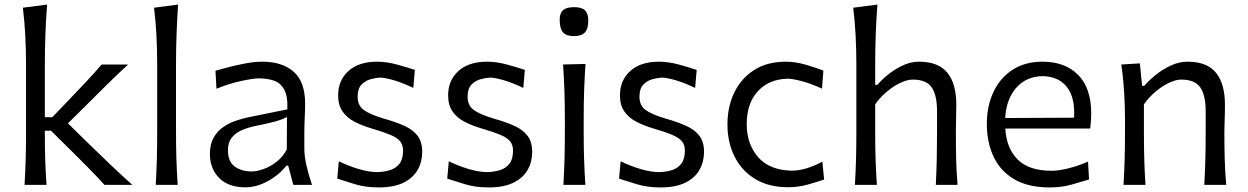

<svg xmlns="http://www.w3.org/2000/svg" viewBox="-20 -801 5406 832"><path d="M86.4 0Q89.8 -58.1 91.3 -111.8Q92.8 -165.5 92.8 -230V-519.5Q92.8 -585.4 89.6 -647Q86.4 -708.5 79.1 -767.6L184.1 -781.2Q179.2 -717.8 176.8 -653.3Q174.3 -588.9 174.3 -519.5V-293H206.5L283.7 -373.5Q319.3 -410.6 354 -447.5Q388.7 -484.4 420.4 -521.5H535.2Q485.4 -475.6 439 -429.9Q392.6 -384.3 347.7 -338.9L274.4 -266.6L358.9 -183.6Q405.8 -137.7 454.3 -91.6Q502.9 -45.4 553.2 0H432.6Q399.9 -36.1 364.5 -72Q329.1 -107.9 293 -143.6L201.2 -234.4H174.3V-217.8Q174.3 -158.7 176 -107.2Q177.7 -55.7 181.6 0Z M654.8 0Q658.2 -58.1 659.7 -111.8Q661.1 -165.5 661.1 -230V-519.5Q661.1 -585.4 658 -647Q654.8 -708.5 647.5 -767.6L751.5 -781.2Q747.6 -717.8 745.1 -653.3Q742.7 -588.9 742.7 -519.5V-230Q742.7 -165.5 744.4 -111.8Q746.1 -58.1 750 0Z M1043.5 10.7Q969.2 10.7 929.4 -30Q889.6 -70.8 889.6 -133.3Q889.6 -175.8 905.5 -204.1Q921.4 -232.4 946.8 -250Q972.2 -267.6 1000.7 -277.3Q1029.3 -287.1 1054.7 -292.5L1225.1 -327.1Q1227.5 -384.3 1211.4 -413.1Q1195.3 -441.9 1166.5 -451.7Q1137.7 -461.4 1100.6 -461.4Q1079.1 -461.4 1026.9 -450.4Q974.6 -439.5 918 -416.5L913.6 -494.6Q938 -501.5 972.7 -510.5Q1007.3 -519.5 1045.4 -526.6Q1083.5 -533.7 1117.2 -533.7Q1202.1 -533.7 1252.2 -490.5Q1302.2 -447.3 1302.2 -351.1Q1302.2 -327.6 1300.5 -291.5Q1298.8 -255.4 1298.8 -222.2V-157.7Q1298.8 -123.5 1307.9 -84.2Q1316.9 -44.9 1332 0H1251L1229 -83H1220.7Q1189 -42.5 1140.1 -15.9Q1091.3 10.7 1043.5 10.7ZM1070.8 -58.1Q1093.3 -58.1 1122.1 -68.4Q1150.9 -78.6 1178 -99.6Q1205.1 -120.6 1222.7 -152.8L1223.6 -293.9Q1215.3 -289.6 1201.4 -283.9Q1187.5 -278.3 1160.6 -271.5Q1133.8 -264.6 1085.9 -254.9Q1054.7 -248.5 1027.6 -236.8Q1000.5 -225.1 984.1 -204.3Q967.8 -183.6 967.8 -149.9Q967.8 -100.6 997.1 -79.3Q1026.4 -58.1 1070.8 -58.1Z M1620.6 11.2Q1564 11.2 1518.3 -2.7Q1472.7 -16.6 1441.4 -26.9L1448.2 -102.1Q1491.7 -81.1 1535.6 -68.1Q1579.6 -55.2 1616.7 -55.2Q1646.5 -56.2 1671.4 -64.2Q1696.3 -72.3 1711.4 -92Q1726.6 -111.8 1726.6 -148.4Q1726.6 -173.3 1713.6 -189Q1700.7 -204.6 1670.9 -217Q1641.1 -229.5 1589.4 -244.6Q1548.3 -256.8 1515.6 -273.9Q1482.9 -291 1464.1 -318.4Q1445.3 -345.7 1445.3 -387.7Q1445.3 -453.1 1490 -493.4Q1534.7 -533.7 1614.3 -533.7Q1655.3 -533.7 1701.7 -521Q1748 -508.3 1777.8 -498L1771 -419.9Q1723.6 -442.9 1684.8 -453.9Q1646 -464.8 1627 -464.8Q1607.9 -463.9 1585.2 -457.5Q1562.5 -451.2 1546.1 -433.8Q1529.8 -416.5 1529.8 -381.8Q1529.8 -344.7 1555.4 -325.2Q1581.1 -305.7 1643.1 -287.1Q1695.3 -272.5 1732.4 -255.6Q1769.5 -238.8 1789.6 -212.6Q1809.6 -186.5 1809.6 -142.6Q1809.6 -100.1 1790 -65.2Q1770.5 -30.3 1728.8 -9.5Q1687 11.2 1620.6 11.2Z M2097.2 11.2Q2040.5 11.2 1994.9 -2.7Q1949.2 -16.6 1918 -26.9L1924.8 -102.1Q1968.3 -81.1 2012.2 -68.1Q2056.2 -55.2 2093.3 -55.2Q2123 -56.2 2147.9 -64.2Q2172.9 -72.3 2188 -92Q2203.1 -111.8 2203.1 -148.4Q2203.1 -173.3 2190.2 -189Q2177.2 -204.6 2147.5 -217Q2117.7 -229.5 2065.9 -244.6Q2024.9 -256.8 1992.2 -273.9Q1959.5 -291 1940.7 -318.4Q1921.9 -345.7 1921.9 -387.7Q1921.9 -453.1 1966.6 -493.4Q2011.2 -533.7 2090.8 -533.7Q2131.8 -533.7 2178.2 -521Q2224.6 -508.3 2254.4 -498L2247.6 -419.9Q2200.2 -442.9 2161.4 -453.9Q2122.6 -464.8 2103.5 -464.8Q2084.5 -463.9 2061.8 -457.5Q2039.1 -451.2 2022.7 -433.8Q2006.3 -416.5 2006.3 -381.8Q2006.3 -344.7 2032 -325.2Q2057.6 -305.7 2119.6 -287.1Q2171.9 -272.5 2209 -255.6Q2246.1 -238.8 2266.1 -212.6Q2286.1 -186.5 2286.1 -142.6Q2286.1 -100.1 2266.6 -65.2Q2247.1 -30.3 2205.3 -9.5Q2163.6 11.2 2097.2 11.2Z M2421.4 0Q2424.8 -58.1 2426.3 -111.8Q2427.7 -165.5 2427.7 -230V-282.7Q2427.7 -352.5 2425.8 -408.2Q2423.8 -463.9 2419.9 -521.5L2517.1 -523.9Q2513.2 -465.3 2511.2 -409.2Q2509.3 -353 2509.3 -282.7V-230Q2509.3 -165.5 2511 -111.8Q2512.7 -58.1 2516.6 0ZM2466.8 -644.5Q2434.1 -644.5 2419.7 -660.9Q2405.3 -677.2 2405.3 -716.3Q2405.3 -744.1 2420.2 -757.1Q2435.1 -770 2468.3 -770Q2501 -770 2515.1 -756.1Q2529.3 -742.2 2529.3 -711.9Q2529.3 -676.3 2514.6 -660.4Q2500 -644.5 2466.8 -644.5Z M2841.8 11.2Q2785.2 11.2 2739.5 -2.7Q2693.8 -16.6 2662.6 -26.9L2669.4 -102.1Q2712.9 -81.1 2756.8 -68.1Q2800.8 -55.2 2837.9 -55.2Q2867.7 -56.2 2892.6 -64.2Q2917.5 -72.3 2932.6 -92Q2947.8 -111.8 2947.8 -148.4Q2947.8 -173.3 2934.8 -189Q2921.9 -204.6 2892.1 -217Q2862.3 -229.5 2810.5 -244.6Q2769.5 -256.8 2736.8 -273.9Q2704.1 -291 2685.3 -318.4Q2666.5 -345.7 2666.5 -387.7Q2666.5 -453.1 2711.2 -493.4Q2755.9 -533.7 2835.4 -533.7Q2876.5 -533.7 2922.9 -521Q2969.2 -508.3 2999 -498L2992.2 -419.9Q2944.8 -442.9 2906 -453.9Q2867.2 -464.8 2848.1 -464.8Q2829.1 -463.9 2806.4 -457.5Q2783.7 -451.2 2767.3 -433.8Q2751 -416.5 2751 -381.8Q2751 -344.7 2776.6 -325.2Q2802.2 -305.7 2864.3 -287.1Q2916.5 -272.5 2953.6 -255.6Q2990.7 -238.8 3010.7 -212.6Q3030.8 -186.5 3030.8 -142.6Q3030.8 -100.1 3011.2 -65.2Q2991.7 -30.3 2950 -9.5Q2908.2 11.2 2841.8 11.2Z M3395 10.3Q3311 10.3 3252.4 -25.4Q3193.8 -61 3163.1 -122.6Q3132.3 -184.1 3132.3 -261.2Q3132.3 -338.9 3162.1 -400.4Q3191.9 -461.9 3248.3 -497.8Q3304.7 -533.7 3385.3 -533.7Q3427.2 -533.7 3472.2 -520.5Q3517.1 -507.3 3547.9 -495.1L3542 -417Q3491.7 -439.9 3452.1 -450Q3412.6 -460 3393.1 -460Q3312.5 -458 3264.2 -405.8Q3215.8 -353.5 3215.8 -263.2Q3215.8 -177.2 3264.9 -120.4Q3314 -63.5 3411.1 -61.5Q3471.2 -61.5 3543.5 -100.6L3551.3 -22.9Q3522.5 -13.2 3481.4 -1.5Q3440.4 10.3 3395 10.3Z M3684.6 0Q3688 -58.1 3689.5 -111.8Q3690.9 -165.5 3690.9 -230V-519.5Q3690.9 -585.4 3687.7 -647Q3684.6 -708.5 3677.2 -767.6L3782.2 -781.2Q3777.3 -717.8 3774.9 -653.3Q3772.5 -588.9 3772.5 -519.5V-433.1H3781.7Q3800.8 -455.6 3829.6 -478.8Q3858.4 -502 3892.8 -517.8Q3927.2 -533.7 3961.9 -533.7Q4046.4 -533.7 4085.2 -485.8Q4124 -438 4124 -347.2Q4124 -313 4123 -283.2Q4122.1 -253.4 4122.1 -230Q4122.1 -165.5 4123.3 -111.8Q4124.5 -58.1 4129.4 0H4035.2Q4038.1 -58.1 4039.3 -111.3Q4040.5 -164.6 4040.5 -226.6V-319.8Q4040.5 -387.7 4017.6 -421.9Q3994.6 -456.1 3935.1 -456.1Q3911.1 -456.1 3881.3 -441.9Q3851.6 -427.7 3822.8 -403.6Q3793.9 -379.4 3772.5 -349.1V-226.6Q3772.5 -164.6 3774.2 -111.3Q3775.9 -58.1 3779.8 0Z M4528.3 11.2Q4435.5 11.2 4375.2 -24.2Q4314.9 -59.6 4285.6 -121.8Q4256.3 -184.1 4256.3 -263.7Q4256.3 -342.3 4285.4 -403.3Q4314.5 -464.4 4368.4 -499Q4422.4 -533.7 4497.1 -533.7Q4595.7 -533.7 4652.1 -476.3Q4708.5 -418.9 4708.5 -310.1Q4708.5 -274.4 4704.1 -244.1H4336.4Q4340.8 -159.2 4389.6 -110.1Q4438.5 -61 4536.6 -61Q4568.4 -61 4610.8 -71.8Q4653.3 -82.5 4694.8 -100.6L4699.2 -23.4Q4668 -13.7 4624 -1.2Q4580.1 11.2 4528.3 11.2ZM4634.3 -291Q4639.2 -377.4 4603.8 -423.3Q4568.4 -469.2 4498 -471.2Q4425.3 -469.2 4382.8 -419.7Q4340.3 -370.1 4335.9 -289.6Z M4848.6 0Q4852.1 -58.1 4853.5 -111.8Q4855 -165.5 4855 -230V-282.7Q4855 -340.3 4851.3 -400.9Q4847.7 -461.4 4838.9 -521.5L4919.4 -526.4L4929.2 -429.2H4938.5Q4958.5 -452.6 4988.5 -476.8Q5018.6 -501 5054.2 -517.3Q5089.8 -533.7 5126 -533.7Q5210.4 -533.7 5249.3 -485.8Q5288.1 -438 5288.1 -347.2Q5288.1 -313 5286.9 -283.2Q5285.6 -253.4 5285.6 -230Q5285.6 -165.5 5287.1 -111.8Q5288.6 -58.1 5293.5 0H5198.7Q5201.7 -58.1 5203.1 -111.3Q5204.6 -164.6 5204.6 -226.6V-319.8Q5204.6 -387.7 5181.4 -421.9Q5158.2 -456.1 5098.6 -456.1Q5075.2 -456.1 5045.4 -441.9Q5015.6 -427.7 4987.1 -403.6Q4958.5 -379.4 4937 -349.1V-226.6Q4937 -164.6 4938.5 -111.3Q4939.9 -58.1 4943.8 0Z"/></svg>

Font: Pinar DS2-Regular
Style: Regular
Weight: 400
Designer: Amin Abedi
Version: Version 2.000